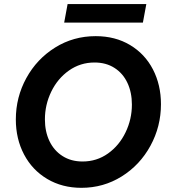

<svg xmlns="http://www.w3.org/2000/svg" viewBox="-20 -902 816 929"><path d="M56.6 -324.2Q56.6 -431.6 107.4 -524.2Q158.2 -616.7 246.6 -671.9Q335 -727.1 442.9 -727.1Q537.6 -727.1 609.4 -684.1Q681.2 -641.1 720 -566.2Q758.8 -491.2 758.8 -397.9Q758.8 -290 708 -196.8Q657.2 -103.5 568.8 -48.3Q480.5 6.8 374 6.8Q280.8 6.8 208.5 -36.1Q136.2 -79.1 96.4 -154.5Q56.6 -230 56.6 -324.2ZM618.2 -396Q618.2 -454.6 596.7 -500.7Q575.2 -546.9 534.2 -573.2Q493.2 -599.6 437.5 -599.6Q368.7 -599.6 313.7 -560.8Q258.8 -522 228 -458.5Q197.3 -395 197.3 -324.2Q197.3 -265.6 219.2 -219.5Q241.2 -173.3 282.5 -147Q323.7 -120.6 379.4 -120.6Q448.2 -120.6 502.7 -159.4Q557.1 -198.2 587.6 -261.7Q618.2 -325.2 618.2 -396ZM307.1 -882.3H688L671.4 -792.5H290.5Z"/></svg>

Font: Reddit Sans Fudge
Style: Bold
Weight: 700
Italic angle: -11.25°
Designer: Stephen Hutchings
Version: Version 1.013